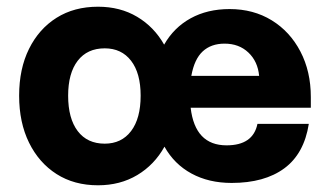

<svg xmlns="http://www.w3.org/2000/svg" viewBox="-20 -537 984 572"><path d="M37 -252Q37 -332 66.5 -391.5Q96 -451 148.5 -484Q201 -517 272 -517Q338 -517 388.5 -487Q439 -457 469 -404Q498 -455 548 -482.5Q598 -510 664 -510Q735 -510 789.5 -476.5Q844 -443 875 -383.5Q906 -324 906 -248V-216H548Q561 -104 655 -104Q734 -104 747 -168H900Q886 -79 827 -35.5Q768 8 670 8Q602 8 550.5 -20Q499 -48 470 -100Q440 -46 389 -15.5Q338 15 272 15Q201 15 148.5 -18.5Q96 -52 66.5 -112Q37 -172 37 -252ZM649 -407Q609 -407 584 -384Q559 -361 550 -311H752Q748 -354 720 -380.5Q692 -407 649 -407ZM399 -252Q399 -319 370.5 -356Q342 -393 292 -393Q240 -393 211.5 -356Q183 -319 183 -252Q183 -184 211.5 -146.5Q240 -109 292 -109Q342 -109 370.5 -146.5Q399 -184 399 -252Z"/></svg>

Font: Overused Grotesk
Style: Bold
Weight: 700
Version: Version 0.003